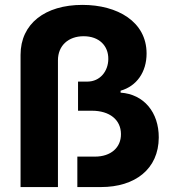

<svg xmlns="http://www.w3.org/2000/svg" viewBox="-20 -757 704 777"><path d="M63.2 0H214.5V-513.1C214.5 -572.1 256.4 -610.4 318.5 -610.4C381.4 -610.4 419 -571.4 418.3 -518.1C418 -468.8 384.9 -426.8 333.5 -426.8H295.8V-308.9H351.9C424.4 -308.9 469.1 -271.7 469.5 -214.8C470.2 -159.8 428.6 -123.2 364.3 -123.2H293V0H388.5C526.6 0 621.8 -72.8 622.5 -200.3C622.9 -302.2 562.5 -375.7 468 -382.1V-389.9C533 -408.4 573.2 -465.2 573.2 -540.5C573.2 -669.7 454.9 -737.2 313.6 -737.2C162.3 -737.2 63.2 -660.9 63.2 -535.2Z"/></svg>

Font: TID UI
Style: Bold
Weight: 700
Designer: The TID Project Authors
Foundry: Bakken & Bæck
Version: Version 1.001;hotconv 1.0.109;makeotfexe 2.5.65596